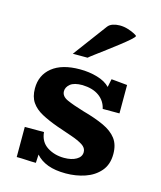

<svg xmlns="http://www.w3.org/2000/svg" viewBox="-106 -766 716 854"><g transform="rotate(15 252.0 -339.0)"><path d="M277.3 10.7Q228 10.7 194.3 -2Q160.6 -14.6 139.2 -39.1L137.2 -0.5Q114.7 -0.5 92.8 -2Q70.8 -3.4 48.3 -3.4V-142.1H136.7Q140.6 -97.7 174.3 -75.9Q208 -54.2 252.4 -54.2Q286.6 -54.2 308.6 -66.9Q330.6 -79.6 330.6 -101.6Q330.6 -121.1 310.3 -133.8Q290 -146.5 257.6 -157.5Q225.1 -168.5 188.5 -181.2Q145 -196.8 113.3 -213.9Q81.5 -231 64.5 -255.9Q47.4 -280.8 47.4 -319.8Q47.4 -380.9 92.3 -417Q137.2 -453.1 219.7 -453.1Q262.7 -453.1 300 -442.1Q337.4 -431.2 358.4 -409.2Q359.4 -413.1 361.1 -422.1Q362.8 -431.2 364.5 -439Q366.2 -446.8 366.2 -446.8Q366.2 -446.8 380.1 -445.6Q394 -444.3 411.4 -442.6Q428.7 -440.9 439.5 -439.9V-309.1H362.3Q354.5 -344.7 325.4 -365.7Q296.4 -386.7 248.5 -388.2Q210 -388.2 192.6 -373.8Q175.3 -359.4 175.3 -340.8Q175.3 -317.4 203.6 -304.7Q231.9 -292 282.2 -276.9Q339.4 -261.2 379.2 -242.9Q418.9 -224.6 439.5 -197.5Q460 -170.4 460 -127.4Q460 -78.6 433.6 -48.1Q407.2 -17.6 365.5 -3.4Q323.7 10.7 277.3 10.7ZM170.4 -511.7 285.6 -666.5Q293.9 -677.7 308.8 -682.6Q323.7 -687.5 340.3 -687.5Q359.9 -687.5 378.4 -681.6Q397 -675.8 409.2 -669.2Q421.4 -662.6 421.4 -660.2Q420.9 -655.3 404.1 -640.4Q387.2 -625.5 362.1 -606Q336.9 -586.4 310.8 -566.9Q284.7 -547.4 264.4 -532.2Q244.1 -517.1 238.3 -511.7Z"/></g></svg>

Font: Kameron
Style: Bold
Weight: 700
Designer: Vernon Adams
Foundry: Vernon Adams
Version: Version 1.100